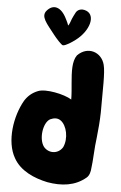

<svg xmlns="http://www.w3.org/2000/svg" viewBox="-62 -974 645 1024"><g transform="rotate(5 261.0 -461.5)"><path d="M315.4 -767.6C386.7 -821.3 410.2 -905.3 358.4 -926.8C330.1 -938.5 308.6 -926.8 300.8 -909.2C294.9 -896.5 290 -889.6 285.2 -877C280.3 -863.3 274.4 -845.7 268.6 -839.8C266.6 -842.8 264.6 -852.5 261.7 -857.4L252.9 -875C223.6 -935.5 180.7 -947.3 147.5 -909.2C118.2 -876 155.3 -839.8 198.2 -784.2C211.9 -766.6 242.2 -732.4 250 -732.4C265.6 -732.4 298.8 -754.9 315.4 -767.6ZM482.4 -392.6C482.4 -520.5 486.3 -605.5 475.6 -647.5C459 -714.8 382.8 -740.2 329.1 -685.5C304.7 -651.4 308.6 -594.7 313.5 -537.1C314.5 -522.5 316.4 -506.8 317.4 -491.2C318.4 -476.6 319.3 -461.9 319.3 -448.2C279.3 -473.6 178.7 -494.1 138.7 -477.5C108.4 -465.8 85.9 -446.3 69.3 -419.9C19.5 -334 -2 -196.3 47.9 -110.4C84 -44.9 160.2 -12.7 230.5 2C307.6 15.6 379.9 7.8 437.5 -41C452.1 -52.7 457 -75.2 458 -91.8C463.9 -129.9 464.8 -203.1 472.7 -258.8C477.5 -302.7 481.4 -346.7 482.4 -392.6ZM215.8 -333C236.3 -342.8 255.9 -343.8 271.5 -333C306.6 -309.6 321.3 -239.3 298.8 -191.4C274.4 -151.4 222.7 -151.4 196.3 -184.6C167 -224.6 178.7 -311.5 215.8 -333Z"/></g></svg>

Font: Day Care
Style: Regular
Weight: 400
Designer: Noponies
Version: Version 1.000;PS 001.000;hotconv 1.0.88;makeotf.lib2.5.64775